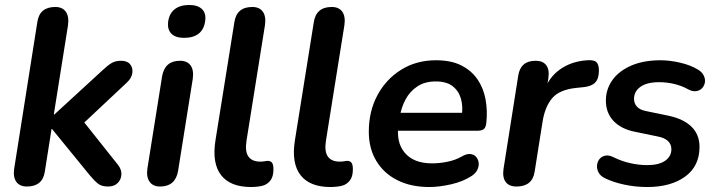

<svg xmlns="http://www.w3.org/2000/svg" viewBox="-20 -741 2881 771"><path d="M88 8Q59 8 45.5 -11Q32 -30 37 -64L130 -653Q139 -713 202 -713Q231 -713 244.5 -693.5Q258 -674 253 -639L196 -281H198L393 -460Q413 -479 428.5 -488Q444 -497 466 -497Q491 -497 502.5 -483Q514 -469 511.5 -448.5Q509 -428 490 -410L294 -226V-280L453 -80Q469 -60 467.5 -39.5Q466 -19 452 -5.5Q438 8 414 8Q388 8 373.5 -3.5Q359 -15 339 -39L189 -223H187L160 -52Q151 8 88 8Z M623 8Q594 8 580.5 -11.5Q567 -31 572 -65L631 -435Q642 -497 703 -497Q732 -497 745.5 -478Q759 -459 754 -424L695 -54Q684 8 623 8ZM719 -589Q685 -589 668.5 -605.5Q652 -622 655 -652Q659 -686 681 -703.5Q703 -721 740 -721Q774 -721 791 -704.5Q808 -688 804 -658Q800 -624 778.5 -606.5Q757 -589 719 -589Z M988 10Q905 10 868 -37.5Q831 -85 845 -176L921 -651Q930 -713 993 -713Q1022 -713 1035.5 -694Q1049 -675 1044 -640L970 -177Q963 -133 977.5 -112.5Q992 -92 1025 -92Q1036 -92 1043 -93.5Q1050 -95 1056 -95Q1066 -95 1072 -88Q1078 -81 1078 -61Q1078 -32 1066 -16.5Q1054 -1 1037 4Q1028 7 1014 8.5Q1000 10 988 10Z M1307 10Q1224 10 1187 -37.5Q1150 -85 1164 -176L1240 -651Q1249 -713 1312 -713Q1341 -713 1354.5 -694Q1368 -675 1363 -640L1289 -177Q1282 -133 1296.5 -112.5Q1311 -92 1344 -92Q1355 -92 1362 -93.5Q1369 -95 1375 -95Q1385 -95 1391 -88Q1397 -81 1397 -61Q1397 -32 1385 -16.5Q1373 -1 1356 4Q1347 7 1333 8.5Q1319 10 1307 10Z M1704 10Q1630 10 1575.5 -17.5Q1521 -45 1491 -95Q1461 -145 1461 -212Q1461 -294 1495.5 -358.5Q1530 -423 1591 -461Q1652 -499 1731 -499Q1792 -499 1833 -478Q1874 -457 1898 -421.5Q1922 -386 1930 -341Q1938 -296 1933 -249Q1931 -228 1922 -222Q1913 -216 1897 -216H1561L1571 -288H1851L1834 -273Q1840 -313 1831 -344.5Q1822 -376 1797.5 -395Q1773 -414 1730 -414Q1686 -414 1656 -394Q1626 -374 1609 -342.5Q1592 -311 1586 -275L1581 -244Q1569 -171 1605 -128Q1641 -85 1715 -85Q1745 -85 1777 -91.5Q1809 -98 1835 -113Q1854 -124 1868.5 -122.5Q1883 -121 1891.5 -111.5Q1900 -102 1902 -88.5Q1904 -75 1897.5 -60.5Q1891 -46 1875 -35Q1840 -12 1792 -1Q1744 10 1704 10Z M2054 8Q2024 8 2010.5 -10.5Q1997 -29 2002 -63L2061 -437Q2070 -497 2131 -497Q2160 -497 2173.5 -479Q2187 -461 2182 -427L2173 -371H2163Q2183 -430 2229 -462.5Q2275 -495 2338 -499Q2366 -501 2375.5 -491Q2385 -481 2385 -458Q2385 -425 2370 -409.5Q2355 -394 2323 -391L2294 -388Q2227 -381 2198 -347.5Q2169 -314 2159 -254L2127 -52Q2118 8 2054 8Z M2579 10Q2532 10 2487.5 0.5Q2443 -9 2410 -25Q2391 -34 2383.5 -48.5Q2376 -63 2377.5 -77.5Q2379 -92 2387.5 -102.5Q2396 -113 2410.5 -116Q2425 -119 2443 -110Q2475 -94 2510 -86Q2545 -78 2579 -78Q2626 -78 2651 -95.5Q2676 -113 2676 -142Q2676 -162 2662 -175Q2648 -188 2621 -193L2529 -212Q2474 -223 2443.5 -255.5Q2413 -288 2413 -337Q2413 -382 2438.5 -418.5Q2464 -455 2513.5 -477Q2563 -499 2633 -499Q2669 -499 2710.5 -489.5Q2752 -480 2782 -462Q2799 -452 2806 -437.5Q2813 -423 2810.5 -409.5Q2808 -396 2799 -386.5Q2790 -377 2775 -375Q2760 -373 2742 -383Q2717 -397 2687 -404Q2657 -411 2627 -411Q2578 -411 2552 -392.5Q2526 -374 2526 -344Q2526 -326 2537.5 -313Q2549 -300 2574 -295L2666 -276Q2726 -263 2757.5 -231.5Q2789 -200 2789 -151Q2789 -74 2731.5 -32Q2674 10 2579 10Z"/></svg>

Font: Nunito Variable Extra Light
Style: Italic
Weight: 200
Italic angle: -9°
Designer: Vernon Adams
Foundry: Vernon Adams
Version: Version 3.602